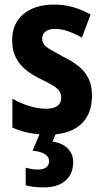

<svg xmlns="http://www.w3.org/2000/svg" viewBox="-20 -577 452 837"><path d="M381 -160Q381 -106 359 -68Q337 -30 294.5 -10Q252 10 191 10Q146 10 107.5 2.5Q69 -5 34 -21V-147Q66 -128 105.5 -115.5Q145 -103 181 -103Q214 -103 230.5 -115.5Q247 -128 247 -152Q247 -166 240 -178Q233 -190 212.5 -203Q192 -216 152 -235Q114 -254 87.5 -277Q61 -300 47 -330.5Q33 -361 33 -402Q33 -475 82.5 -516Q132 -557 216 -557Q260 -557 298 -546Q336 -535 375 -514L337 -413Q309 -429 279 -440Q249 -451 220 -451Q194 -451 179 -440Q164 -429 164 -409Q164 -395 171.5 -384Q179 -373 199.5 -361Q220 -349 257 -329Q296 -310 323.5 -287.5Q351 -265 366 -234.5Q381 -204 381 -160ZM299 130Q299 181 265.5 210.5Q232 240 170 240Q147 240 127 237.5Q107 235 92 231V154Q106 158 119.5 160Q133 162 145 162Q169 162 181.5 152.5Q194 143 194 126Q194 106 175 94.5Q156 83 122 80L156 0H226L209 40Q236 44 256 55.5Q276 67 287.5 85.5Q299 104 299 130Z"/></svg>

Font: Noto Sans Khmer Condensed
Style: Bold
Weight: 700
Width: 3
Designer: Danh Hong and the Monotype Design Team
Foundry: Monotype Imaging Inc.
Version: Version 2.004